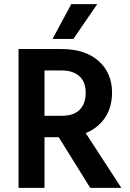

<svg xmlns="http://www.w3.org/2000/svg" viewBox="-20 -912 629 932"><path d="M452 -892 336 -723H235L326 -892ZM196 -570V-350H280Q338 -350 367 -379.5Q396 -409 396 -462Q396 -514 365.5 -542Q335 -570 278 -570ZM418 0 265 -246H196V0H70V-674H278Q393 -674 458.5 -616Q524 -558 524 -461Q523 -389 489 -339.5Q455 -290 396 -266L569 0Z"/></svg>

Font: Hind Semibold
Style: Regular
Weight: 600
Designer: Manushi Parikh, Satya Rajpurohit
Foundry: Indian Type Foundry
Version: Version 1.201;PS 1.0;hotconv 1.0.78;makeotf.lib2.5.61930; tt